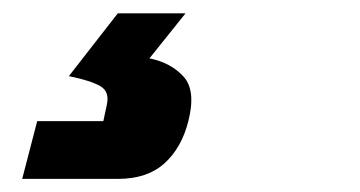

<svg xmlns="http://www.w3.org/2000/svg" viewBox="-20 -45 540 288"><path d="M13.3 223.3 35.8 136.7H135L140 113.3Q145 92.5 130.4 84.2Q115.8 75.8 83.3 69.2L156.7 -25H258.3L204.2 42.5Q236.7 49.2 255.4 70Q274.2 90.8 262.5 136.7Q252.5 176.7 226.7 200Q200.8 223.3 157.5 223.3Z"/></svg>

Font: Funnel Sans
Style: Bold Italic
Weight: 700
Italic angle: -14.036°
Designer: NORD ID, Kristian Moeller
Foundry: Dicotype
Version: Version 1.000